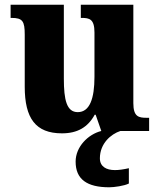

<svg xmlns="http://www.w3.org/2000/svg" viewBox="-20 -556 678 815"><path d="M243 10C309 10 353 -16 382 -69H386L410 0C354 14 301 67 301 130C301 205 349 239 444 239C464 239 508 233 527 223V158C505 163 485 166 468 166C431 166 404 151 404 116C404 53 451 13 491 0H613V-56H603C569 -56 546 -60 546 -118V-536H323V-480H326C360 -480 381 -475 381 -418V-230C381 -138 361 -80 310 -80C263 -80 251 -132 251 -222V-536H25V-480H29C76 -480 85 -466 85 -409V-188C85 -54 131 10 243 10Z"/></svg>

Font: Noto Serif Hebrew SemiCondensed ExtraBold
Style: Regular
Weight: 800
Width: 4
Designer: Monotype Design Team
Foundry: Monotype Imaging Inc.
Version: Version 2.004